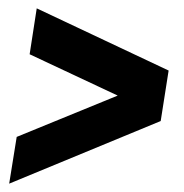

<svg xmlns="http://www.w3.org/2000/svg" viewBox="-20 -535 440 460"><path d="M365 -245 2 -95 20 -207 262 -306 51 -405 68 -515 384 -366Z"/></svg>

Font: Georama Condensed
Style: Bold Italic
Weight: 700
Width: 3
Italic angle: -9°
Designer: Jean-Baptiste Levee
Foundry: Production Type
Version: Version 1.000